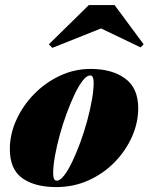

<svg xmlns="http://www.w3.org/2000/svg" viewBox="-20 -750 604 780"><path d="M208.5 10Q121.5 10 70.8 -26Q20 -62 20 -144.5Q20 -204.5 46.2 -262.5Q72.5 -320.5 118 -367.2Q163.5 -414 222.8 -442Q282 -470 348 -470Q435 -470 488.2 -431.2Q541.5 -392.5 541.5 -310Q541.5 -252 516.5 -195.2Q491.5 -138.5 446.5 -92Q401.5 -45.5 340.8 -17.8Q280 10 208.5 10ZM210.5 -16Q224 -16 240.2 -36.8Q256.5 -57.5 273.2 -92.5Q290 -127.5 305.8 -170.2Q321.5 -213 333.8 -257.8Q346 -302.5 353.2 -343.2Q360.5 -384 360.5 -413.5Q360.5 -428 357.2 -435.8Q354 -443.5 346 -443.5Q332.5 -443.5 316.2 -422.8Q300 -402 283.2 -367Q266.5 -332 250.8 -289.2Q235 -246.5 222.8 -201.8Q210.5 -157 203.2 -116.2Q196 -75.5 196 -46Q196 -32 199.2 -24Q202.5 -16 210.5 -16ZM192.5 -555.5 178.5 -570 341 -729.5H445.5L563.5 -570L551 -557.5L390.5 -634.5Z"/></svg>

Font: Bodoni Moda 9pt Black
Style: Italic
Weight: 900
Italic angle: -13°
Designer: Owen Earl
Foundry: indestructible type
Version: Version 2.004